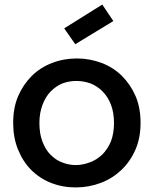

<svg xmlns="http://www.w3.org/2000/svg" viewBox="-20 -818 678 847"><path d="M600.1 -275.9Q600.1 -210.4 578.1 -159.2Q555.7 -106.9 516.1 -68.8Q476.1 -30.8 424.8 -11.2Q371.6 8.8 314 8.8Q255.4 8.8 205.1 -11.2Q155.8 -30.3 117.2 -68.8Q81.1 -105 59.1 -159.2Q38.1 -211.4 38.1 -275.9Q38.1 -342.8 60.1 -394Q82 -444.8 120.1 -482.9Q157.2 -520 209 -540Q260.7 -560.1 318.8 -560.1Q376 -560.1 429.2 -540Q481 -520 518.1 -482.9Q556.2 -444.8 578.1 -394Q600.1 -342.8 600.1 -275.9ZM153.8 -275.9Q153.8 -228.5 167 -193.8Q181.2 -157.2 202.1 -136.2Q227.1 -111.3 252.9 -102.1Q282.7 -89.8 314 -89.8Q344.2 -89.8 377 -102.1Q404.8 -111.8 431.2 -136.2Q454.6 -159.7 469.2 -193.8Q482.9 -229.5 482.9 -275.9Q482.9 -321.3 469.2 -356.9Q456.1 -391.1 432.1 -415Q408.7 -438.5 378.9 -450.2Q347.7 -460.9 316.9 -460.9Q285.6 -460.9 255.9 -450.2Q228.5 -439.5 204.1 -415Q181.6 -392.6 168 -356.9Q153.8 -319.8 153.8 -275.9ZM263.2 -692.9 431.2 -797.9 480 -725.1 312 -623Z"/></svg>

Font: PoppinsZ Medium
Style: Regular
Weight: 500
Designer: Ninad Kale (Devanagari), Jonny Pinhorn (Latin)
Foundry: Indian Type Foundry
Version: Version 3.002;FEAKit 1.0